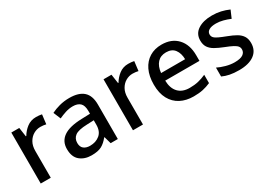

<svg xmlns="http://www.w3.org/2000/svg" viewBox="-4 -1148 2446 1758"><g transform="rotate(-30 1219.0 -269.5)"><path d="M347 -549Q381 -549 409 -543L397 -444Q385 -447 369 -449Q353 -451 337 -451Q299 -451 265 -431.5Q231 -412 209.5 -374.5Q188 -337 188 -283V0H82V-539H166L180 -443H185Q210 -486 251 -517.5Q292 -549 347 -549Z M700 -548Q798 -548 847.5 -503.5Q897 -459 897 -365V0H821L800 -75H796Q761 -31 722.5 -10.5Q684 10 616 10Q543 10 495 -29.5Q447 -69 447 -153Q447 -234 509.5 -277.5Q572 -321 701 -325L792 -328V-356Q792 -417 765 -441.5Q738 -466 689 -466Q649 -466 610.5 -453.5Q572 -441 538 -425L506 -502Q543 -521 593 -534.5Q643 -548 700 -548ZM719 -256Q627 -253 592 -227Q557 -201 557 -154Q557 -112 582 -92.5Q607 -73 647 -73Q709 -73 750.5 -107.5Q792 -142 792 -212V-259Z M1322 -549Q1356 -549 1384 -543L1372 -444Q1360 -447 1344 -449Q1328 -451 1312 -451Q1274 -451 1240 -431.5Q1206 -412 1184.5 -374.5Q1163 -337 1163 -283V0H1057V-539H1141L1155 -443H1160Q1185 -486 1226 -517.5Q1267 -549 1322 -549Z M1674 -549Q1780 -549 1841 -483.5Q1902 -418 1902 -305V-246H1540Q1542 -164 1584 -120Q1626 -76 1702 -76Q1753 -76 1793.5 -85.5Q1834 -95 1876 -114V-26Q1835 -8 1793.5 1Q1752 10 1695 10Q1617 10 1557.5 -21Q1498 -52 1464.5 -113.5Q1431 -175 1431 -266Q1431 -356 1461.5 -419Q1492 -482 1546.5 -515.5Q1601 -549 1674 -549ZM1675 -467Q1617 -467 1583 -430Q1549 -393 1542 -325H1796Q1795 -388 1765.5 -427.5Q1736 -467 1675 -467Z M2394 -152Q2394 -74 2336.5 -32Q2279 10 2176 10Q2119 10 2077.5 1.5Q2036 -7 2002 -23V-117Q2038 -99 2085 -86Q2132 -73 2176 -73Q2237 -73 2264.5 -92Q2292 -111 2292 -143Q2292 -162 2281 -176.5Q2270 -191 2242 -206Q2214 -221 2162 -241Q2111 -261 2075 -281.5Q2039 -302 2020 -330.5Q2001 -359 2001 -403Q2001 -474 2058 -511.5Q2115 -549 2207 -549Q2257 -549 2300.5 -539Q2344 -529 2384 -511L2350 -432Q2315 -447 2277 -457Q2239 -467 2203 -467Q2154 -467 2128.5 -451.5Q2103 -436 2103 -409Q2103 -389 2115 -375Q2127 -361 2156.5 -347Q2186 -333 2236 -314Q2287 -295 2322 -274.5Q2357 -254 2375.5 -225Q2394 -196 2394 -152Z"/></g></svg>

Font: Noto Sans Thai Looped Medium
Style: Regular
Weight: 500
Designer: Sasikarn Vongin, Ben Mitchell
Foundry: The Fontpad Ltd
Version: Version 1.001; ttfautohint (v1.8.4.7-5d5b)